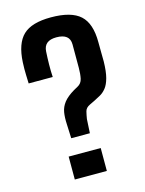

<svg xmlns="http://www.w3.org/2000/svg" viewBox="-121 -882 719 955"><g transform="rotate(-15 238.5 -405.0)"><path d="M179 -203 176 -275Q174 -311 178.5 -337.5Q183 -364 200.5 -386.5Q218 -409 255 -431L275 -442Q296 -453 301 -476.5Q306 -500 306 -531V-652Q306 -707 237 -707Q173 -707 170 -652Q168 -620 167.5 -585.5Q167 -551 169 -521H45Q44 -547 43.5 -564Q43 -581 43 -595.5Q43 -610 44 -630Q49 -726 93 -768Q137 -810 236 -810Q341 -810 387 -768Q433 -726 433 -630Q433 -595 433.5 -572.5Q434 -550 434 -530Q433 -478 424.5 -446.5Q416 -415 402 -397.5Q388 -380 371 -370.5Q354 -361 338 -353L313 -341Q291 -331 286.5 -312.5Q282 -294 279 -275L275 -203ZM143 0V-118H308V0Z"/></g></svg>

Font: Big Shoulders Text
Style: Bold
Weight: 700
Designer: Patric King
Foundry: XO Type Co
Version: Version 1.000; ttfautohint (v1.8.2)